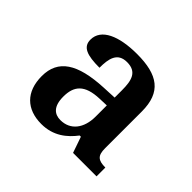

<svg xmlns="http://www.w3.org/2000/svg" viewBox="-95 -827 555 555"><g transform="rotate(45 183.0 -549.5)"><path d="M128 -380C177 -380 208 -406 230 -435H235L252 -386H348V-422C318 -422 308 -431 308 -461V-611C308 -690 266 -719 181 -719C107 -719 56 -697 56 -653C56 -623 81 -614 132 -614C132 -651 138 -682 177 -682C217 -682 224 -654 224 -614V-584L181 -582C79 -577 31 -546 31 -479C31 -415 68 -380 128 -380ZM159 -427C135 -427 117 -441 117 -481C117 -524 136 -549 196 -551L224 -552V-506C224 -459 200 -427 159 -427Z"/></g></svg>

Font: Noto Serif Ethiopic SemiCondensed Medium
Style: Regular
Weight: 500
Width: 4
Designer: Monotype Design Team
Foundry: Monotype Imaging Inc.
Version: Version 2.102